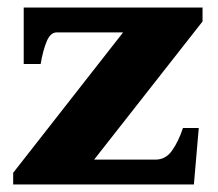

<svg xmlns="http://www.w3.org/2000/svg" viewBox="-20 -490 579 510"><path d="M15 -31 307 -404H131Q114 -404 104 -380Q94 -356 88 -320H43V-470H518V-433L230 -66H393Q420 -66 437 -90Q454 -114 466 -150H508L495 0H15Z"/></svg>

Font: Taviraj Black
Style: Regular
Weight: 900
Designer: Katatrad Team
Foundry: CadsonDemak
Version: Version 1.030